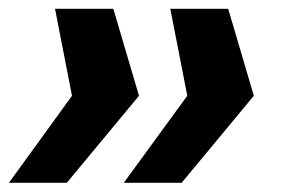

<svg xmlns="http://www.w3.org/2000/svg" viewBox="-21 -467 644 431"><path d="M548.8 -252 491.2 -447.3H361.3L399.4 -252L256.8 -56.6H386.7ZM291 -252 233.4 -447.3H102.5L140.6 -252L-1 -56.6H128.9Z"/></svg>

Font: FreeUniversal
Style: BoldItalic
Weight: 700
Italic angle: -11°
Version: Version 1.001